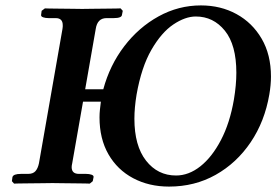

<svg xmlns="http://www.w3.org/2000/svg" viewBox="-20 -678 1022 710"><path d="M976 -329Q959 -229 907 -152Q855 -75 777.5 -31.5Q700 12 605 12Q531 12 472.5 -19Q414 -50 381 -107.5Q348 -165 348 -244Q348 -258 349.5 -272.5Q351 -287 353 -302H287L247 -74Q246 -70 245.5 -66.5Q245 -63 245 -60Q245 -35 272 -35H298Q310 -35 318.5 -32Q327 -29 326 -23L323 -8L312 1Q312 1 296 0.5Q280 0 257 0Q234 0 211 -0.5Q188 -1 174 -1Q161 -1 137.5 -0.5Q114 0 89.5 0Q65 0 48.5 0.5Q32 1 32 1L24 -8L26 -23Q29 -35 58 -35H84Q102 -35 111 -45Q120 -55 124 -74L211 -571Q212 -576 212 -579.5Q212 -583 212 -585Q212 -611 186 -611H160Q148 -611 139.5 -614Q131 -617 132 -623L134 -638L146 -647Q146 -647 162 -646.5Q178 -646 201 -646Q224 -646 247 -645.5Q270 -645 284 -645Q297 -645 320.5 -645.5Q344 -646 368 -646Q392 -646 409 -646.5Q426 -647 426 -647L434 -638L431 -623Q430 -611 400 -611H374Q340 -611 334 -571L295 -348H362Q386 -437 439.5 -507Q493 -577 566.5 -617.5Q640 -658 723 -658Q796 -658 854.5 -626Q913 -594 947.5 -535Q982 -476 982 -395Q982 -364 976 -329ZM704 -617Q665 -617 621 -587.5Q577 -558 540 -494Q503 -430 485 -328Q481 -304 479 -281.5Q477 -259 477 -239Q477 -139 520 -84Q563 -29 631 -29Q678 -29 721 -63Q764 -97 797 -160Q830 -223 845 -310Q854 -364 854 -409Q854 -512 811.5 -564.5Q769 -617 704 -617Z"/></svg>

Font: Libertinus Serif Semibold Italic
Style: Regular
Weight: 600
Italic angle: -11.5°
Designer: Philipp H. Poll, Khaled Hosny
Foundry: Caleb Maclennan
Version: Version 7.051;RELEASE